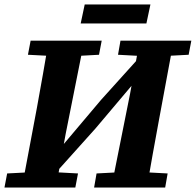

<svg xmlns="http://www.w3.org/2000/svg" viewBox="-27 -839 876 859"><path d="M-7 0 5 -63 140 -70H193L322 -63L310 0ZM71 0 138 -356Q152 -431 165 -506.5Q178 -582 191 -657H350L267 -241L223 0ZM98 -594 110 -657H428L416 -594L287 -587H234ZM394 0 405 -63 538 -70H591L723 -63L712 0ZM471 0 555 -420 598 -657H750L684 -301Q670 -226 656.5 -150.5Q643 -75 630 0ZM501 -594 512 -657H829L817 -594L685 -587H632ZM199 -40 191 -154H224L425 -392L627 -616L630 -502H601L400 -264ZM334 -734 352 -819H646L628 -734Z"/></svg>

Font: Source Serif 4
Style: Bold Italic
Weight: 700
Italic angle: -12°
Designer: Frank Grießhammer
Foundry: Adobe Systems Incorporated
Version: Version 4.004;hotconv 1.0.116;makeotfexe 2.5.65601